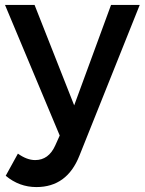

<svg xmlns="http://www.w3.org/2000/svg" viewBox="-25 -552 581 771"><path d="M121.1 199.2Q52.2 199.2 -2 153.8L46.9 64.9Q83 90.8 116.2 90.8Q170.4 90.8 196.8 32.2L214.8 -7.8L-4.9 -532.2H113.8L272.9 -128.9L420.9 -532.2H536.1L293.9 73.2Q244.1 199.2 121.1 199.2Z"/></svg>

Font: TruenoRg
Style: Book
Weight: 400
Designer: Julieta Ulanovsky
Foundry: Julieta Ulanovsky
Version: Version 3.001b